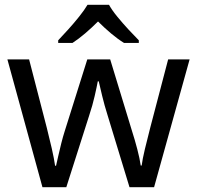

<svg xmlns="http://www.w3.org/2000/svg" viewBox="-20 -786 826 805"><path d="M431 -303Q418 -344 408.5 -383.5Q399 -423 394 -445H390Q386 -423 377 -383.5Q368 -344 354 -302L258 -1H158L11 -537H102L176 -251Q187 -208 197 -164Q207 -120 211 -91H215Q219 -108 224.5 -133Q230 -158 237 -185.5Q244 -213 251 -235L346 -537H442L534 -235Q545 -201 555.5 -161Q566 -121 570 -92H574Q577 -117 587.5 -161Q598 -205 610 -251L685 -537H775L626 -1H523ZM437 -766Q449 -744 471.5 -716.5Q494 -689 518.5 -662.5Q543 -636 562 -617V-606H500Q474 -622 446 -645.5Q418 -669 391 -696Q364 -669 337 -646Q310 -623 284 -606H224V-617Q243 -637 266.5 -663Q290 -689 312 -716.5Q334 -744 347 -766Z"/></svg>

Font: Go Noto Current
Style: Regular
Weight: 400
Designer: Monotype Design Team
Foundry: Monotype Imaging Inc.
Version: Version 2.007; ttfautohint (v1.8) -l 8 -r 50 -G 200 -x 14 -D